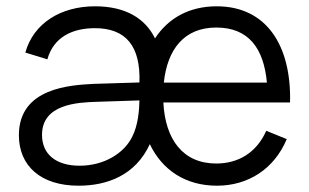

<svg xmlns="http://www.w3.org/2000/svg" viewBox="-20 -575 982 610"><path d="M669.5 15C767.5 15 851 -37.5 891 -133L826 -159.5C794.5 -89 736.5 -55.5 667 -55.5C561.5 -55.5 505 -131.5 499 -249.5H901.5C906 -430.5 826.5 -555 668.5 -555C581 -555 514 -517 472.5 -453C441 -517.5 377.5 -555 282 -555C173.5 -555 86.5 -501.5 60.5 -408L130.5 -386.5C150.5 -458 211 -485.5 281.5 -485.5C380 -485.5 427 -428.5 423 -313L276.5 -308.5C204.5 -304.5 40 -296.5 40 -145.5C40 -47.5 110 15 229.5 15C320 15 410 -17.5 456 -117C495 -35.5 568.5 15 669.5 15ZM113.5 -146.5C113.5 -244.5 226.5 -249.5 286 -251.5L423 -256C422.5 -226.5 419 -178 400.5 -141.5C374.5 -87.5 310 -48.5 233 -48.5C159 -48.5 113.5 -84 113.5 -146.5ZM500.5 -312.5C511.5 -417.5 564.5 -487.5 667 -487.5C770 -487.5 818 -421.5 828 -312.5Z"/></svg>

Font: Eudonet
Style: Regular
Weight: 400
Designer: Mikhail Sharanda
Foundry: Mikhail Sharanda
Version: Version 4.503;Glyphs 3.1.2 (3151)